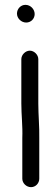

<svg xmlns="http://www.w3.org/2000/svg" viewBox="-20 -692 232 792"><path d="M68 -448V-265C68 -217 74 -171 72 -123V45C72 64 89 80 108 80C127 80 142 64 142 45V-79V-122C143 -168 138 -218 138 -265V-448C138 -466 121 -483 103 -483C85 -483 68 -466 68 -448ZM50 -636C50 -616 68 -599 88 -599C108 -599 123 -615 123 -634C123 -654 106 -672 85 -672C65 -672 50 -655 50 -636Z"/></svg>

Font: Electronic
Style: Bd
Weight: 700
Version: Version 1.011